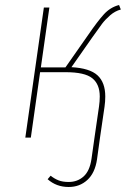

<svg xmlns="http://www.w3.org/2000/svg" viewBox="-20 -549 539 766"><path d="M349 -401 265 -281Q338 -277 369 -248.5Q400 -220 400 -164Q400 -144 397 -123L379 0L367 87Q359 141 328.5 169Q298 197 254 197Q205 197 170 166L182 152Q197 164 213.5 170.5Q230 177 254 177Q289 177 313.5 155Q338 133 345 85L357 0L375 -124Q378 -145 378 -164Q378 -213 348 -237Q318 -261 242 -261H140L103 0H81L155 -519H177L143 -280H241L332 -410Q369 -464 394.5 -492Q420 -520 455 -529L462 -511Q439 -505 419.5 -488Q400 -471 387.5 -454.5Q375 -438 349 -401Z"/></svg>

Font: FiraGO Thin
Style: Italic
Weight: 100
Italic angle: -8°
Designer: bBox Type GmbH
Foundry: bBox Type GmbH
Version: Version 1.001